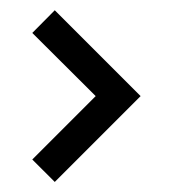

<svg xmlns="http://www.w3.org/2000/svg" viewBox="-20 -448 342 380"><path d="M88.4 -87.9 43.9 -132.3 169.4 -257.8 43.9 -382.8 88.4 -427.7 258.3 -257.8Z"/></svg>

Font: Estedad
Style: regular
Weight: 400
Version: Version 0.7(Beta10)